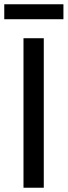

<svg xmlns="http://www.w3.org/2000/svg" viewBox="-26 -879 317 899"><path d="M84 -700H179V0H84ZM-6 -859H271V-789H-6Z"/></svg>

Font: Bai Jamjuree Medium
Style: Regular
Weight: 500
Version: Version 1.000; ttfautohint (v1.6)